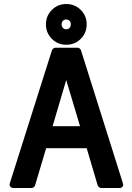

<svg xmlns="http://www.w3.org/2000/svg" viewBox="-20 -937 658 957"><path d="M46.9 0Q37.1 0 31.5 -6.8Q25.9 -13.7 28.8 -22.9L238.8 -686Q240.2 -690.9 245.4 -695.1Q250.5 -699.2 255.9 -699.2H367.2Q372.1 -699.2 377.2 -695.3Q382.3 -691.4 383.8 -686L592.8 -22.9Q595.7 -13.7 590.8 -6.8Q585.9 0 576.2 0H483.9Q478.5 0 473.4 -4.2Q468.3 -8.3 466.8 -13.2L412.1 -198.2H210L154.8 -13.2Q153.3 -7.8 148.2 -3.9Q143.1 0 138.2 0ZM209 -815.9Q209 -857.9 238.5 -887.5Q268.1 -917 310.1 -917Q353 -917 382.6 -887.5Q412.1 -857.9 412.1 -815.9Q412.1 -772.9 382.6 -743.4Q353 -713.9 310.1 -713.9Q268.1 -713.9 238.5 -743.4Q209 -772.9 209 -815.9ZM242.2 -308.1H378.9L310.1 -538.1ZM287.1 -815.9Q287.1 -805.2 293.5 -798.1Q299.8 -791 310.1 -791Q320.3 -791 326.7 -798.1Q333 -805.2 333 -815.9Q333 -826.2 326.7 -833Q320.3 -839.8 310.1 -839.8Q299.8 -839.8 293.5 -833Q287.1 -826.2 287.1 -815.9Z"/></svg>

Font: Fragment Mono
Style: Bold
Weight: 700
Designer: Wei Huang based on Nimbus Sans by URW Studio, based on Helvetica by Max Miedinger.
Foundry: Wei Huang
Version: Version 1.011